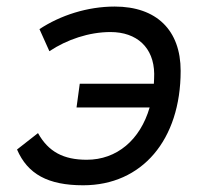

<svg xmlns="http://www.w3.org/2000/svg" viewBox="-20 -547 626 577"><path d="M230 9.8C406.7 9.8 522.9 -126.5 522.9 -334C522.9 -456.5 450.2 -527.3 324.7 -527.3C242.7 -527.3 161.6 -501 98.6 -459.5L128.4 -393.1C181.2 -428.2 247.6 -450.7 312 -450.7C391.1 -450.7 442.4 -404.3 443.4 -325.2C443.4 -314.9 442.9 -305.2 442.4 -295.4H219.7L210 -224.1H429.7C401.4 -126.5 331.1 -66.9 240.7 -66.9C170.9 -66.9 125.5 -90.8 94.2 -147L31.2 -97.7C63 -23.9 124 9.8 230 9.8Z"/></svg>

Font: Cascadia Mono SemiLight
Style: Italic
Weight: 350
Italic angle: -10°
Monospace: yes
Designer: Aaron Bell
Foundry: Saja Typeworks
Version: Version 2404.023